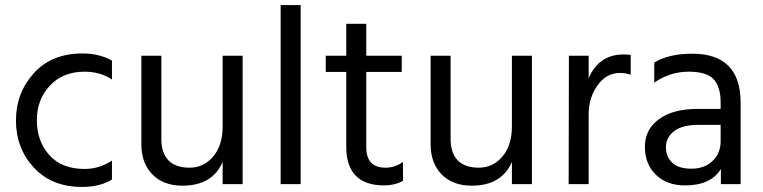

<svg xmlns="http://www.w3.org/2000/svg" viewBox="-20 -727 3011 758"><path d="M304 11Q184 11 113.5 -65.5Q43 -142 43 -251Q43 -360 113.5 -438Q184 -516 306 -516Q371 -516 422 -488V-413Q376 -444 314 -444Q228 -444 176.5 -388.5Q125 -333 125.5 -251Q126 -169 175 -114.5Q224 -60 314 -60Q372 -60 422 -93V-18Q374 11 304 11Z M938 0H859V-88Q819 6 700 6Q625 6 581.5 -38.5Q538 -83 538 -158V-507H617V-178Q617 -123 645 -94Q673 -65 728.5 -65Q784 -65 821.5 -109Q859 -153 859 -228V-507H938Z M1167 0H1088V-707H1167Z M1497 5Q1347 5 1347 -148V-443H1266V-507H1347V-633H1426V-507H1566V-443H1426V-146Q1426 -65 1502 -65Q1541 -65 1571 -88V-13Q1538 5 1497 5Z M2080 0H2001V-88Q1961 6 1842 6Q1767 6 1723.5 -38.5Q1680 -83 1680 -158V-507H1759V-178Q1759 -123 1787 -94Q1815 -65 1870.5 -65Q1926 -65 1963.5 -109Q2001 -153 2001 -228V-507H2080Z M2304 0H2225L2226 -507H2304V-418Q2344 -512 2442 -512Q2460 -512 2470 -510V-432Q2449 -439 2427 -439Q2374 -439 2339 -390Q2304 -341 2304 -277Z M2684 5Q2613 5 2569.5 -37Q2526 -79 2526 -147.5Q2526 -216 2581.5 -256.5Q2637 -297 2733 -297H2825V-323Q2825 -383 2798 -413.5Q2771 -444 2698.5 -444Q2626 -444 2563 -401V-480Q2620 -515 2713 -515Q2904 -515 2904 -321V0H2826V-60Q2787 5 2684 5ZM2825 -169V-234H2737Q2673 -234 2641 -209Q2609 -184 2609 -146Q2609 -108 2634 -84.5Q2659 -61 2710 -61Q2761 -61 2793 -91.5Q2825 -122 2825 -169Z"/></svg>

Font: Hind Jalandhar
Style: Regular
Weight: 400
Designer: Namrata Goyal
Foundry: Indian Type Foundry
Version: Version 0.702;PS 1.0;hotconv 1.0.81;makeotf.lib2.5.63406